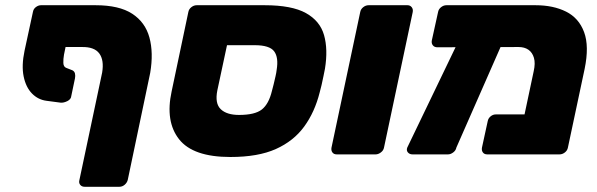

<svg xmlns="http://www.w3.org/2000/svg" viewBox="-20 -591 2285 735"><path d="M231 -411 225 -382Q222 -365 222.5 -350Q223 -335 234 -331L257 -322Q265 -318 267 -309.5Q269 -301 267 -291L253 -224Q252 -211 238 -204Q224 -197 212 -198L159 -205Q126 -209 102.5 -233Q79 -257 70.5 -298.5Q62 -340 74 -397L106 -545Q108 -557 117.5 -564Q127 -571 137 -571H346Q436 -571 486 -538.5Q536 -506 552 -447.5Q568 -389 555 -312L469 98Q466 109 457 116.5Q448 124 437 124H304Q293 124 287 116.5Q281 109 284 98L371 -313Q379 -361 360 -386.5Q341 -412 293 -411Z M862 10Q719 10 665.5 -58Q612 -126 637 -241L701 -545Q703 -556 712.5 -563.5Q722 -571 733 -571H993Q1097 -571 1151 -541Q1205 -511 1220.5 -456.5Q1236 -402 1224 -328Q1222 -318 1218.5 -300.5Q1215 -283 1211 -265.5Q1207 -248 1204 -238Q1185 -162 1144.5 -106.5Q1104 -51 1036 -20.5Q968 10 862 10ZM895 -151Q956 -151 982.5 -172Q1009 -193 1021 -243Q1024 -253 1027.5 -268Q1031 -283 1034.5 -298Q1038 -313 1039 -323Q1047 -371 1029.5 -394.5Q1012 -418 955 -418H849L812 -245Q802 -195 825 -173Q848 -151 895 -151Z M1269 0Q1258 0 1252.5 -7.5Q1247 -15 1249 -26L1359 -545Q1361 -556 1370.5 -563.5Q1380 -571 1391 -571H1540Q1550 -571 1556 -563.5Q1562 -556 1560 -545L1450 -26Q1448 -15 1438 -7.5Q1428 0 1418 0Z M1965 -411 1654 -410Q1643 -410 1637 -417.5Q1631 -425 1633 -436L1657 -545Q1659 -556 1668.5 -563.5Q1678 -571 1689 -571H2030Q2098 -571 2147 -546.5Q2196 -522 2216 -468Q2236 -414 2218 -327L2154 -26Q2152 -15 2142.5 -7.5Q2133 0 2122 0H1845Q1834 0 1828.5 -7.5Q1823 -15 1825 -26L1847 -127Q1849 -138 1858 -145.5Q1867 -153 1878 -153H1988L2023 -318Q2030 -349 2024 -369.5Q2018 -390 2003 -400.5Q1988 -411 1965 -411ZM1559 0Q1548 0 1541.5 -7.5Q1535 -15 1539 -26L1744 -452Q1749 -463 1757.5 -470.5Q1766 -478 1776 -478L1894 -477Q1904 -477 1910.5 -467Q1917 -457 1912 -447L1727 -26Q1725 -15 1715 -7.5Q1705 0 1695 0Z"/></svg>

Font: Rubik ExtraBold
Style: Italic
Weight: 800
Italic angle: -12°
Designer: Hubert and Fischer
Foundry: Hubert and Fischer
Version: Version 2.300;gftools[0.9.30]